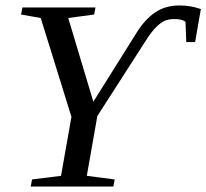

<svg xmlns="http://www.w3.org/2000/svg" viewBox="-20 -682 754 702"><path d="M693.4 -528.3H661.1L658.2 -602.5Q645 -612.3 618.7 -612.3Q595.2 -612.3 581.1 -605.5Q566.9 -598.6 551.3 -583.3Q535.6 -567.9 518.6 -542L335.9 -257.8L297.4 -39.1L399.4 -25.9L394.5 0H92.3L97.2 -25.9L203.1 -39.1L241.2 -254.9L128.9 -616.2L57.1 -628.9L62 -654.8H329.1L324.2 -628.9L229.5 -616.2L321.3 -310.1L479.5 -562.5Q510.3 -611.8 547.9 -637Q585.4 -662.1 635.7 -662.1Q677.2 -662.1 714.4 -648.9Z"/></svg>

Font: Liberation Serif
Style: Italic
Weight: 400
Italic angle: -16.333°
Designer: Steve Matteson
Foundry: Ascender Corporation
Version: Version 2.1.5